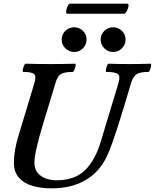

<svg xmlns="http://www.w3.org/2000/svg" viewBox="-20 -1016 846 1049"><path d="M262 13Q202 13 155.5 -1Q109 -15 82.5 -46Q56 -77 56 -128Q56 -192 80 -271L169 -566Q179 -599 166.5 -611Q154 -623 107 -623Q103 -623 104.5 -634Q106 -645 111 -656.5Q116 -668 120 -668Q154 -667 187.5 -666.5Q221 -666 255 -666Q289 -666 322.5 -666.5Q356 -667 390 -668Q395 -668 393 -656.5Q391 -645 386 -634Q381 -623 377 -623Q332 -623 313 -611.5Q294 -600 284 -565L213 -331Q168 -181 168 -128Q168 -94 185 -72.5Q202 -51 230 -41Q258 -31 289 -31Q388 -31 444.5 -86Q501 -141 532 -247L628 -565Q638 -599 624.5 -611Q611 -623 561 -623Q557 -623 558.5 -634Q560 -645 564.5 -656.5Q569 -668 573 -668Q602 -667 630.5 -666.5Q659 -666 688 -666Q717 -666 745.5 -666.5Q774 -667 802 -668Q807 -668 805.5 -656.5Q804 -645 799.5 -634Q795 -623 791 -623Q746 -623 727 -611Q708 -599 697 -565L655 -425Q586 -196 552 -139Q511 -66 437.5 -26.5Q364 13 262 13ZM385 -732Q357 -732 337 -752Q317 -772 317 -800Q317 -828 337 -847.5Q357 -867 385 -867Q413 -867 433 -847.5Q453 -828 453 -800Q453 -772 433 -752Q413 -732 385 -732ZM598 -732Q570 -732 550 -752Q530 -772 530 -800Q530 -828 550 -847.5Q570 -867 598 -867Q626 -867 646 -847.5Q666 -828 666 -800Q666 -772 646 -752Q626 -732 598 -732ZM348 -941Q340 -941 341.5 -955Q343 -969 349.5 -982.5Q356 -996 363 -996H674Q684 -996 682 -982.5Q680 -969 672.5 -955Q665 -941 657 -941Z"/></svg>

Font: Junicode
Style: Bold Italic
Weight: 700
Italic angle: -11°
Designer: Peter S. Baker
Version: Version 2.100; ttfautohint (v1.8.4)